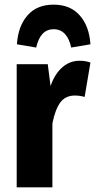

<svg xmlns="http://www.w3.org/2000/svg" viewBox="-20 -808 410 828"><path d="M370 -538 345 -390Q324 -396 303 -396Q262 -396 240 -366Q218 -336 206 -276V0H52V-531H186L198 -437Q216 -489 248.5 -517.5Q281 -546 323 -546Q350 -546 370 -538ZM370 -617 287 -603Q279 -641 260 -661.5Q241 -682 211 -682Q154 -682 136 -603L53 -617Q58 -695 98.5 -741.5Q139 -788 211 -788Q283 -788 324 -741.5Q365 -695 370 -617Z"/></svg>

Font: Fira Sans Condensed
Style: Bold
Weight: 700
Width: 3
Designer: bBox Type GmbH & Carrois Corporate GbR & Edenspiekermann AG
Foundry: bBox Type GmbH & Carrois Corporate GbR & Edenspiekermann AG
Version: Version 4.301